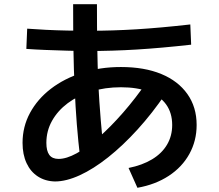

<svg xmlns="http://www.w3.org/2000/svg" viewBox="-20 -831 1040 911"><path d="M590 -34Q655 -47 701.5 -75Q748 -103 772.5 -144.5Q797 -186 797 -238Q797 -295 768.5 -335Q740 -375 685.5 -396Q631 -417 554 -417Q478 -417 413.5 -397Q349 -377 301.5 -341.5Q254 -306 227 -258Q200 -210 200 -153Q200 -115 214 -96Q228 -77 258 -77Q295 -77 343.5 -103.5Q392 -130 448 -179Q504 -228 563.5 -296Q623 -364 681 -448L766 -387Q703 -294 633 -217Q563 -140 493 -84.5Q423 -29 358.5 0.5Q294 30 241 30Q195 29 160 6.5Q125 -16 106 -57Q87 -98 87 -153Q87 -230 122.5 -295.5Q158 -361 221 -409.5Q284 -458 369 -485.5Q454 -513 554 -513Q665 -513 745 -480Q825 -447 869 -385Q913 -323 913 -238Q913 -163 878.5 -100.5Q844 -38 780.5 3.5Q717 45 632 60ZM361 -76Q351 -160 344.5 -241.5Q338 -323 334 -417Q330 -499 328.5 -595Q327 -691 327 -811H440Q440 -700 441.5 -610Q443 -520 446 -442Q451 -345 458 -262Q465 -179 474 -94ZM402 -589Q353 -589 299.5 -590.5Q246 -592 195.5 -594Q145 -596 105 -599L109 -695Q149 -692 198 -689.5Q247 -687 300.5 -686Q354 -685 403 -685Q514 -685 628 -692Q742 -699 883 -715L887 -619Q744 -603 629 -596Q514 -589 402 -589Z"/></svg>

Font: M PLUS 2 SemiBold
Style: Regular
Weight: 600
Designer: Coji Morishita
Foundry: UNDERFOREST DESIGN
Version: Version 1.001